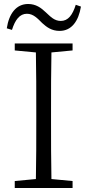

<svg xmlns="http://www.w3.org/2000/svg" viewBox="-20 -943 438 963"><path d="M54 -690 160 -680C162 -584 162 -487 162 -390V-335C162 -237 162 -140 160 -45L54 -35V0H344V-35L238 -45C236 -141 236 -238 236 -335V-390C236 -488 236 -585 238 -680L344 -690V-725H54ZM14 -801 40 -793C56 -844 79 -874 115 -874C147 -874 168 -851 192 -827C214 -807 239 -788 279 -788C339 -788 374 -837 386 -910L360 -919C344 -868 322 -838 285 -838C252 -838 233 -860 210 -881C186 -904 160 -923 121 -923C61 -923 25 -874 14 -801Z"/></svg>

Font: Kiri Minchoo Light
Style: Regular
Weight: 300
Designer: Ryoko NISHIZUKA 西塚涼子 (kana & ideographs); Frank Grießhammer (Latin, Greek & Cyrillic);
akenotsuki.com/eyeben/fonts/ (U+
Foundry: Adobe
akenotsuki.com/eyeben/fonts/
Version: Version 4.002;hotconv 1.0.119;makeotfexe 2.5.65604